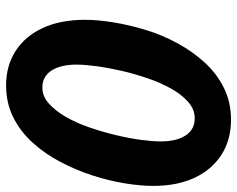

<svg xmlns="http://www.w3.org/2000/svg" viewBox="-94 -675 778 630"><g transform="rotate(90 295.0 -360.0)"><path d="M260 9Q196 9 147.5 -22Q99 -53 72 -111Q45 -169 45 -250Q45 -292 53.5 -344Q62 -396 78.5 -450Q95 -504 122 -553.5Q149 -603 185 -642.5Q221 -682 268 -705.5Q315 -729 373 -729Q439 -729 488 -697.5Q537 -666 563.5 -609Q590 -552 590 -474Q590 -432 581.5 -380Q573 -328 555.5 -274Q538 -220 511.5 -169.5Q485 -119 448.5 -78.5Q412 -38 365 -14.5Q318 9 260 9ZM267 -110Q296 -110 320 -131.5Q344 -153 364 -188Q384 -223 398.5 -265.5Q413 -308 423.5 -352Q434 -396 439 -434Q444 -472 444 -498Q444 -550 424.5 -580Q405 -610 368 -610Q339 -610 314.5 -588.5Q290 -567 270.5 -532Q251 -497 236.5 -454.5Q222 -412 212 -368Q202 -324 197 -286Q192 -248 192 -222Q192 -170 211.5 -140Q231 -110 267 -110Z"/></g></svg>

Font: Instrument Sans SemiCondensed
Style: Bold Italic
Weight: 700
Width: 4
Italic angle: -13°
Designer: Rodrigo Fuenzalida
Foundry: fragTYPE
Version: Version 1.000;gftools[0.9.28]